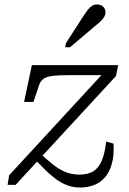

<svg xmlns="http://www.w3.org/2000/svg" viewBox="-20 -829 579 861"><path d="M339 12Q309 12 282 2Q255 -8 230 -26.5Q205 -45 180 -70Q155 -95 127 -124L154 -147Q186 -117 214 -94Q242 -71 271.5 -58.5Q301 -46 337 -46Q373 -46 397 -60Q421 -74 435.5 -106.5Q450 -139 456 -194L489 -185Q492 -135 482.5 -98Q473 -61 453 -36.5Q433 -12 404 0Q375 12 339 12ZM50 0H14L21 -43L445 -503L459 -492H287Q245 -492 218 -489Q191 -486 176.5 -476.5Q162 -467 156 -449L130 -372H88L123 -537H510L500 -488ZM354 -757Q365 -773 373.5 -784.5Q382 -796 392 -802.5Q402 -809 415 -809Q432 -809 442.5 -799Q453 -789 453 -774Q453 -762 446.5 -752Q440 -742 430 -732.5Q420 -723 406 -712L294 -617H272L276 -636Z"/></svg>

Font: Roboto Serif 20pt ExtraLight
Style: Italic
Weight: 250
Italic angle: -10°
Version: Version 1.007